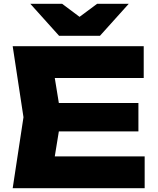

<svg xmlns="http://www.w3.org/2000/svg" viewBox="-20 -994 834 1014"><path d="M711 -450V-300H162V-450ZM303 -375 254 -74 170 -168H744V0H47L104 -375L47 -750H739V-582H170L254 -676ZM508 -805H292L140 -974H308L447 -870H353L493 -974H660Z"/></svg>

Font: Unbounded
Style: Bold
Weight: 700
Designer: Luke Prowse, Jean-Baptiste Morizot, Fátima Lázaro, Florian Runge
Foundry: NaN
Version: Version 1.700